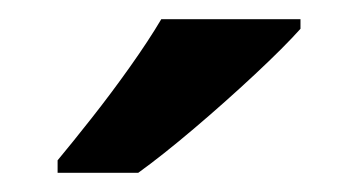

<svg xmlns="http://www.w3.org/2000/svg" viewBox="-20 -786 373 200"><path d="M293 -756Q276 -737 245.5 -708.5Q215 -680 182 -652Q149 -624 124 -606H40V-619Q55 -637 75.5 -663Q96 -689 115.5 -716.5Q135 -744 148 -766H293Z"/></svg>

Font: Noto Sans Meetei Mayek SemiBold
Style: Regular
Weight: 600
Designer: Monotype Design Team and Neelakash Kshetrimayum
Foundry: Monotype Imaging Inc.
Version: Version 2.002; ttfautohint (v1.8.4.7-5d5b)